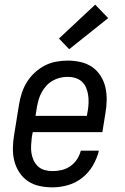

<svg xmlns="http://www.w3.org/2000/svg" viewBox="-20 -799 540 827"><path d="M206 8Q177 8 149.5 2Q122 -4 100 -19Q78 -34 63 -57Q48 -80 41.5 -106.5Q35 -133 35.5 -162Q36 -191 41 -219L62 -349Q66 -374 74 -398.5Q82 -423 96 -445.5Q110 -468 130 -486.5Q150 -505 173.5 -517Q197 -529 222.5 -533.5Q248 -538 273 -538Q301 -538 328.5 -531.5Q356 -525 377.5 -510Q399 -495 413.5 -472Q428 -449 434 -422.5Q440 -396 439.5 -367.5Q439 -339 434 -311L421 -230H121L117 -208Q115 -191 114 -173.5Q113 -156 115.5 -139.5Q118 -123 125 -108Q132 -93 144 -82Q156 -71 172.5 -66.5Q189 -62 206 -62Q226 -62 245.5 -66.5Q265 -71 282.5 -83Q300 -95 311.5 -112.5Q323 -130 328 -150H406Q398 -117 380 -86Q362 -55 334 -33Q306 -11 272.5 -1.5Q239 8 206 8ZM133 -300H354L358 -322Q361 -339 361.5 -356.5Q362 -374 359.5 -390.5Q357 -407 350.5 -422Q344 -437 332.5 -447.5Q321 -458 305 -463Q289 -468 271 -468Q255 -468 238.5 -464Q222 -460 207 -451.5Q192 -443 180 -430Q168 -417 159.5 -401.5Q151 -386 146.5 -370Q142 -354 139 -338ZM278 -587 234 -633 390 -779 446 -721Z"/></svg>

Font: Iosevka Slab Oblique
Style: Regular
Weight: 400
Italic angle: -9°
Monospace: yes
Designer: Belleve Invis
Foundry: Belleve Invis
Version: Version 11.1.1; ttfautohint (v1.8.3)